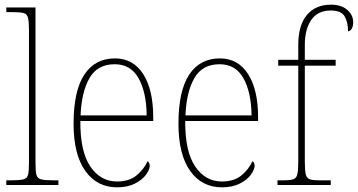

<svg xmlns="http://www.w3.org/2000/svg" viewBox="-20 -792 1532 822"><path d="M7 0V-20H27Q64 -20 80 -24Q96 -28 100 -43.5Q104 -59 104 -94V-662Q104 -699 100 -715.5Q96 -732 81.5 -736Q67 -740 37 -740H7V-760H132V-94Q132 -59 136 -43.5Q140 -28 156.5 -24Q173 -20 209 -20H230V0Z M481 10Q395 10 345 -60.5Q295 -131 295 -262Q295 -403 341 -472.5Q387 -542 472 -542Q550 -542 593 -475Q636 -408 636 -290V-274H324Q323 -144 366.5 -79.5Q410 -15 481 -15Q533 -15 564.5 -41Q596 -67 612 -102Q621 -96 621 -82Q621 -66 605 -44Q589 -22 557.5 -6Q526 10 481 10ZM608 -298Q607 -396 573.5 -456.5Q540 -517 471 -517Q397 -517 363 -457.5Q329 -398 325 -298Z M930 10Q844 10 794 -60.5Q744 -131 744 -262Q744 -403 790 -472.5Q836 -542 921 -542Q999 -542 1042 -475Q1085 -408 1085 -290V-274H773Q772 -144 815.5 -79.5Q859 -15 930 -15Q982 -15 1013.5 -41Q1045 -67 1061 -102Q1070 -96 1070 -82Q1070 -66 1054 -44Q1038 -22 1006.5 -6Q975 10 930 10ZM1057 -298Q1056 -396 1022.5 -456.5Q989 -517 920 -517Q846 -517 812 -457.5Q778 -398 774 -298Z M1168 0V-20H1194Q1222 -20 1235.5 -24.5Q1249 -29 1253 -46Q1257 -63 1257 -100V-511H1171V-536H1257V-600Q1257 -684 1294 -728Q1331 -772 1397 -772Q1441 -772 1466.5 -750Q1492 -728 1492 -697Q1492 -678 1485 -668Q1478 -658 1470 -658Q1470 -697 1455.5 -722Q1441 -747 1396 -747Q1340 -747 1312.5 -706.5Q1285 -666 1285 -600V-536H1417V-511H1285V-100Q1285 -63 1289 -46Q1293 -29 1306.5 -24.5Q1320 -20 1348 -20H1396V0Z"/></svg>

Font: Noto Serif Bengali SemiCondensed Thin
Style: Regular
Weight: 100
Width: 4
Designer: Juan Bruce, Universal Thirst, Indian Type Foundry and the Monotype Design Team.
Foundry: Monotype Imaging Inc.
Version: Version 2.003; ttfautohint (v1.8.4.7-5d5b)